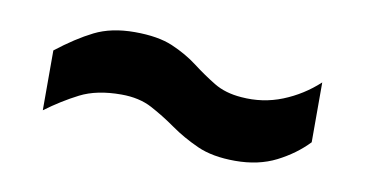

<svg xmlns="http://www.w3.org/2000/svg" viewBox="-35 -459 600 316"><g transform="rotate(10 265.0 -301.0)"><path d="M369 -211Q331 -211 305.5 -222.5Q280 -234 259.5 -248.5Q239 -263 217.5 -274.5Q196 -286 166 -286Q125 -286 97.5 -272Q70 -258 43 -238V-338Q75 -363 103 -377Q131 -391 170 -391Q209 -391 233.5 -380.5Q258 -370 277 -355.5Q296 -341 315 -329.5Q334 -318 361 -316Q397 -313 429.5 -326Q462 -339 488 -363V-263Q467 -241 437.5 -226Q408 -211 369 -211Z"/></g></svg>

Font: Lora SemiBold
Style: Regular
Weight: 600
Designer: Olga Karpushina, Alexei Vanyashin (Cyrillic)
Foundry: Cyreal
Version: Version 3.011; ttfautohint (v1.8.4.7-5d5b)